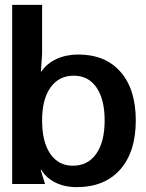

<svg xmlns="http://www.w3.org/2000/svg" viewBox="-20 -756 598 789"><path d="M150 -58H147L165 0H30V-736H153V-535L148 -462H150Q172 -495 212 -513.5Q252 -532 301 -532Q413 -532 475.5 -460.5Q538 -389 538 -261Q538 -132 474 -59.5Q410 13 295 13Q246 13 207.5 -6Q169 -25 150 -58ZM279 -75Q341 -75 375.5 -124Q410 -173 410 -261Q410 -348 376.5 -396.5Q343 -445 283 -445Q222 -445 187.5 -396.5Q153 -348 153 -261Q153 -173 186.5 -124Q220 -75 279 -75Z"/></svg>

Font: Non Bureau Medium
Style: Regular
Weight: 500
Designer: Jona Saucedo
Foundry: Non Foundry
Version: Version 1.000; ttfautohint (v1.8.4)